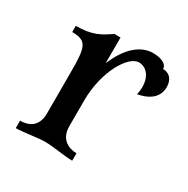

<svg xmlns="http://www.w3.org/2000/svg" viewBox="-116 -570 657 672"><g transform="rotate(30 212.5 -234.0)"><path d="M191 -202C191 -321 248 -415 291 -415C317 -415 344 -393 344 -345C344 -336 343 -326 340 -315C396 -325 418 -354 418 -388C418 -419 401 -437 375 -437C375 -459 346 -468 317 -468C270 -468 223 -432 191 -354V-458H166C130 -433 101 -415 35 -415V-390C96 -390 101 -366 101 -266V-99C101 -47 68 -30 32 -30V0C63 0 115 -10 146 -10C177 -10 229 0 260 0V-30C228 -30 191 -47 191 -99Z"/></g></svg>

Font: Milonga
Style: Regular
Weight: 400
Designer: Pablo Impallari, Brenda Gallo, Rodrigo Fuenzalida
Foundry: Pablo Impallari, Brenda Gallo, Rodrigo Fuenzalida
Version: Version 1.000